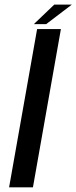

<svg xmlns="http://www.w3.org/2000/svg" viewBox="-20 -799 326 819"><path d="M18.8 0H120.5L239.8 -675H138.3ZM124.2 -696H176.8L286.4 -779.3H211.4Z"/></svg>

Font: Anybody Thin
Style: Italic
Weight: 100
Italic angle: -10°
Designer: Tyler Finck
Foundry: Etcetera Type Company
Version: Version 1.114;gftools[0.9.25]